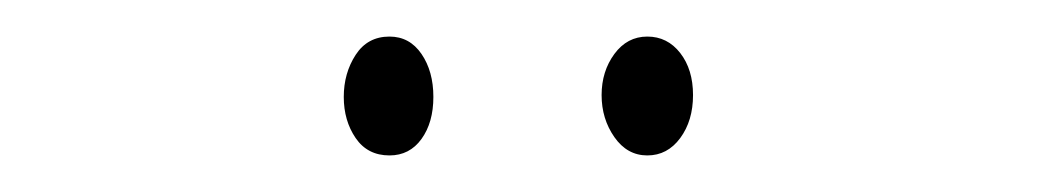

<svg xmlns="http://www.w3.org/2000/svg" viewBox="-20 -716 568 105"><path d="M168 -663Q168 -676 174.5 -686Q181 -696 193 -696Q204 -696 210.5 -686.5Q217 -677 217 -663Q217 -649 210.5 -640Q204 -631 193 -631Q181 -631 174.5 -640.5Q168 -650 168 -663ZM309 -664Q309 -677 316 -686.5Q323 -696 334 -696Q345 -696 352 -687Q359 -678 359 -664Q359 -650 352 -640.5Q345 -631 334 -631Q323 -631 316 -641Q309 -651 309 -664Z"/></svg>

Font: Noto Sans Hebrew ExtraCondensed Thin
Style: Regular
Weight: 100
Width: 2
Designer: Monotype Design Team
Foundry: Monotype Imaging Inc.
Version: Version 2.004; ttfautohint (v1.8.4.7-5d5b)